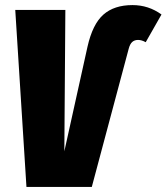

<svg xmlns="http://www.w3.org/2000/svg" viewBox="-20 -735 655 755"><path d="M40 -696H237L233 -140L324 -551Q344 -640 386.5 -677.5Q429 -715 501 -715Q564 -715 615 -678L553 -569Q537 -578 523 -578Q509 -578 500 -570Q491 -562 486 -543L341 0H84Z"/></svg>

Font: Fira Sans Extra Condensed Black
Style: Italic
Weight: 900
Width: 3
Italic angle: -8°
Designer: Carrois Corporate & Edenspiekermann AG
Foundry: Carrois Corporate GbR & Edenspiekermann AG
Version: Version 4.203